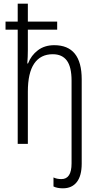

<svg xmlns="http://www.w3.org/2000/svg" viewBox="-20 -780 534 1041"><path d="M270 231V182Q288 191 313 191Q368 191 368 106V-343Q368 -417 342.5 -451.5Q317 -486 266 -486Q200 -486 165.5 -435.5Q131 -385 131 -283V0H76V-619H10V-663H76V-760H131V-663H290V-619H131V-509Q131 -472 128 -436H132Q149 -480 185.5 -507.5Q222 -535 274 -535Q423 -535 423 -350V107Q423 173 396.5 207Q370 241 321 241Q290 241 270 231Z"/></svg>

Font: Noto Sans Display Light Narrow
Style: Regular
Weight: 300
Width: 4
Designer: Monotype Design team
Foundry: Monotype Imaging Inc.
Version: Version 1.000